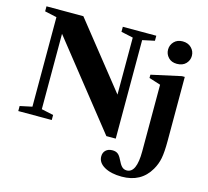

<svg xmlns="http://www.w3.org/2000/svg" viewBox="-139 -942 1474 1363"><g transform="rotate(15 598.5 -260.0)"><path d="M758 -714V10H689L197 -610V-56L285 -37V0H39V-37L128 -56V-714L40 -733V-770H311L689 -295V-714L601 -733V-770H847V-733ZM963 48V-441L878 -468V-492L1097 -540H1118V-69Q1118 13 1109 59Q1100 105 1076 146Q1010 260 868 260Q789 260 740 232Q691 204 691 158Q691 130 709 113Q727 96 758 96Q781 96 796 106.5Q811 117 824 144Q841 180 855.5 194Q870 208 891 208Q963 208 963 48ZM953 -697Q953 -731 976.5 -755.5Q1000 -780 1039 -780Q1079 -780 1103.5 -755.5Q1128 -731 1128 -697Q1128 -664 1104.5 -639.5Q1081 -615 1039 -615Q999 -615 976 -639.5Q953 -664 953 -697Z"/></g></svg>

Font: Libre Caslon Text
Style: Bold
Weight: 700
Designer: Pablo Impallari, Rodrigo Fuenzalida
Foundry: Pablo Impallari, Rodrigo Fuenzalida
Version: Version 1.002